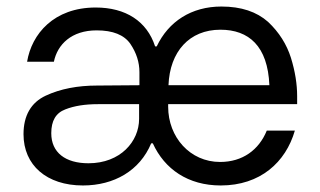

<svg xmlns="http://www.w3.org/2000/svg" viewBox="-20 -561 981 588"><path d="M234 7C329 7 408 -38 443 -122H448C484 -43 556 7 656 7C777 7 855 -64 883 -161H797C773 -102 723 -65 654 -65C562 -65 495 -141 495 -234V-242H890V-266C890 -303 884 -342 871 -384C858 -425 835 -462 801 -494C766 -525 719 -541 658 -541C566 -541 496 -495 460 -419H455C430 -496 365 -538 273 -538C145 -538 77 -457 63 -372H145C156 -425 199 -468 276 -468C326 -468 360 -454 379 -427C398 -399 407 -370 407 -340V-300L277 -299C218 -299 165 -289 120 -268C75 -247 52 -207 52 -150C52 -55 123 7 234 7ZM496 -300C500 -403 560 -470 655 -470C742 -470 800 -420 805 -300ZM251 -61C180 -61 137 -94 137 -153C137 -191 151 -215 180 -226C208 -237 241 -242 280 -242H406V-197C406 -128 349 -61 251 -61Z"/></svg>

Font: Be Vietnam
Style: Regular
Weight: 400
Designer: Gabriel Lam
Foundry: TypeRant
Version: Version 4.000